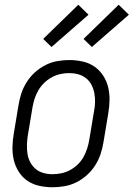

<svg xmlns="http://www.w3.org/2000/svg" viewBox="-20 -781 563 809"><path d="M201 8Q173 8 145.5 2Q118 -4 96 -19Q74 -34 59.5 -56.5Q45 -79 38.5 -105.5Q32 -132 32.5 -160.5Q33 -189 38 -218L58 -338Q62 -363 70 -387.5Q78 -412 92.5 -435Q107 -458 127.5 -476.5Q148 -495 172 -507Q196 -519 221.5 -523.5Q247 -528 272 -528Q300 -528 327.5 -522Q355 -516 377 -501Q399 -486 414 -463.5Q429 -441 435.5 -414.5Q442 -388 441.5 -359.5Q441 -331 436 -302L416 -182Q412 -157 404 -132.5Q396 -108 381.5 -85Q367 -62 346.5 -43.5Q326 -25 302 -13Q278 -1 252 3.5Q226 8 201 8ZM201 -47Q220 -47 239 -51Q258 -55 275.5 -64.5Q293 -74 307.5 -88Q322 -102 331.5 -119Q341 -136 347 -154.5Q353 -173 356 -191L376 -311Q380 -331 380.5 -350.5Q381 -370 377.5 -388.5Q374 -407 365.5 -423.5Q357 -440 342.5 -451.5Q328 -463 309.5 -468Q291 -473 272 -473Q253 -473 234.5 -469Q216 -465 198.5 -455.5Q181 -446 166.5 -432Q152 -418 142 -401Q132 -384 126 -365.5Q120 -347 117 -329L97 -209Q94 -189 93.5 -169.5Q93 -150 96 -131.5Q99 -113 108 -96.5Q117 -80 131 -68.5Q145 -57 163.5 -52Q182 -47 201 -47ZM367 -583 332 -617 480 -761 523 -719ZM197 -583 162 -617 310 -761 353 -719Z"/></svg>

Font: Iosevka Light
Style: Italic
Weight: 300
Italic angle: -9°
Monospace: yes
Designer: Belleve Invis
Foundry: Belleve Invis
Version: Version 32.5.0; ttfautohint (v1.8.4)